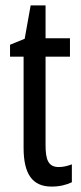

<svg xmlns="http://www.w3.org/2000/svg" viewBox="-20 -678 299 708"><path d="M197 -62C158 -62 148 -89 148 -143V-469H238V-537H148V-658H93L71 -535L17 -513V-469H67V-133C67 -37 99 10 170 10C200 10 224 4 245 -6V-72C229 -66 213 -62 197 -62Z"/></svg>

Font: Noto Sans Gujarati UI ExtraCondensed
Style: Regular
Weight: 400
Width: 2
Designer: Jelle Bosma - Monotype Design Team, Universal Thirst
Foundry: Monotype Imaging Inc.
Version: Version 2.106